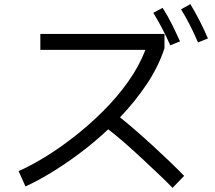

<svg xmlns="http://www.w3.org/2000/svg" viewBox="-20 -870 1040 928"><path d="M937 -665Q898 -756 855 -825L900 -850Q925 -809 946 -767.5Q967 -726 985 -684ZM803 -651Q783 -696 763 -734Q743 -772 721 -808L766 -832Q791 -793 811.5 -751.5Q832 -710 850 -670ZM103 31 70 -43Q127 -68 196 -110Q265 -152 337.5 -208.5Q410 -265 477.5 -332Q545 -399 598.5 -474Q652 -549 683 -629H175V-706H775V-637Q746 -548 689.5 -463.5Q633 -379 560 -303Q595 -275 637 -238.5Q679 -202 722 -162.5Q765 -123 803.5 -86Q842 -49 870 -20L814 38Q786 9 746.5 -28.5Q707 -66 663.5 -106.5Q620 -147 578 -183.5Q536 -220 503 -245Q436 -182 365 -129Q294 -76 226.5 -35Q159 6 103 31Z"/></svg>

Font: Murecho
Style: Regular
Weight: 400
Designer: Neil Summerour
Foundry: Positype
Version: Version 1.010; ttfautohint (v1.8.3)